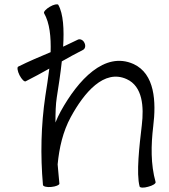

<svg xmlns="http://www.w3.org/2000/svg" viewBox="-20 -841 770 876"><path d="M97 -470C133 -488 169 -508 205 -528C200 -486 193 -443 187 -404C167 -269 164 -133 176 3C177 10 194 14 214 12C235 10 251 3 251 -3C248 -31 246 -61 243 -91C250 -166 267 -241 303 -307C364 -419 455 -527 558 -480C631 -447 637 -354 627 -270C616 -176 601 -50 617 10C619 16 636 17 656 11C676 6 691 -3 690 -10C667 -92 669 -179 679 -264C693 -377 687 -504 589 -549C457 -608 336 -476 257 -333C248 -316 240 -300 233 -282C233 -325 234 -365 239 -396C247 -447 256 -504 262 -561C294 -579 326 -597 358 -613C369 -618 372 -633 365 -646C359 -659 345 -665 335 -660C313 -649 291 -639 268 -628C273 -707 269 -778 246 -819C243 -824 225 -821 207 -810C190 -800 178 -787 181 -781C207 -736 213 -672 211 -603C161 -582 111 -561 63 -537C57 -534 60 -516 69 -498C79 -479 91 -467 97 -470Z"/></svg>

Font: Nupuram Light
Style: Regular
Weight: 300
Designer: Santhosh Thottingal (santhosh.thottingal@gmail.com)
Foundry: SMC
Version: Version 1.000